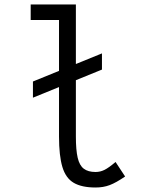

<svg xmlns="http://www.w3.org/2000/svg" viewBox="-20 -820 640 854"><path d="M126.5 -385.5V-457.5L433.5 -582.5V-510.5ZM405 14Q343.5 14 308 -6.8Q272.5 -27.5 257.5 -77.2Q242.5 -127 242.5 -212.5V-731H116.5V-800H317.5V-212.5Q317.5 -153 325.5 -118.5Q333.5 -84 352.8 -69.5Q372 -55 405 -55Q426 -55 445 -64.5Q464 -74 494 -99.5L536.5 -35Q496.5 -7.5 468.2 3.2Q440 14 405 14Z"/></svg>

Font: Victor Mono Thin
Style: Regular
Weight: 100
Monospace: yes
Designer: Rune Bjørnerås
Version: Version 1.561;gftools[0.9.30]